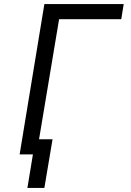

<svg xmlns="http://www.w3.org/2000/svg" viewBox="-20 -755 640 939"><path d="M114 164 141 0H76L197 -735H585L573 -661H269L171 -74H237L197 164Z"/></svg>

Font: Iosevka Curly Extended Oblique
Style: Regular
Weight: 400
Width: 7
Italic angle: -9°
Monospace: yes
Designer: Belleve Invis
Foundry: Belleve Invis
Version: Version 11.1.0; ttfautohint (v1.8.3)